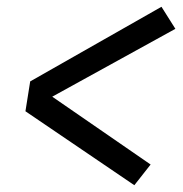

<svg xmlns="http://www.w3.org/2000/svg" viewBox="-20 -624 540 566"><path d="M376 -78 55 -296 69 -384 456 -604 497 -539 134 -339 424 -139Z"/></svg>

Font: Iosevka Term Curly Medium
Style: Italic
Weight: 500
Italic angle: -9°
Designer: Belleve Invis
Foundry: Belleve Invis
Version: Version 32.3.0